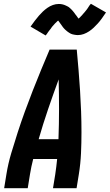

<svg xmlns="http://www.w3.org/2000/svg" viewBox="-20 -998 582 1018"><path d="M2 0 14 -74Q23 -130 39.5 -185.5Q56 -241 74 -296.5Q92 -352 112 -407Q132 -462 153.5 -517Q175 -572 197.5 -626.5Q220 -681 243 -735H387Q392 -681 396.5 -626.5Q401 -572 404.5 -517Q408 -462 410 -407Q412 -352 412 -296.5Q412 -241 409.5 -185.5Q407 -130 398 -74L386 0H261L273 -74Q276 -94 278.5 -114.5Q281 -135 283 -155H156Q151 -135 146.5 -114.5Q142 -94 139 -74L127 0ZM290 -260Q293 -340 293 -419Q293 -498 291 -577Q262 -498 235 -419Q208 -340 185 -260ZM222 -810 142 -857Q154 -874 165 -888.5Q176 -903 186.5 -915Q197 -927 207.5 -937Q218 -947 231.5 -956.5Q245 -966 260.5 -971.5Q276 -977 292 -977Q297 -977 301.5 -976.5Q306 -976 310.5 -975Q315 -974 319.5 -972.5Q324 -971 328 -969Q332 -967 336.5 -965Q341 -963 344.5 -960.5Q348 -958 351 -955Q354 -952 358 -948.5Q362 -945 364.5 -941.5Q367 -938 370 -935Q373 -932 375 -928.5Q377 -925 379.5 -922Q382 -919 385.5 -914.5Q389 -910 391.5 -906Q394 -902 396.5 -899Q399 -896 399 -894H390Q389 -894 389 -895L393 -897Q396 -899 399 -901.5Q402 -904 404.5 -906.5Q407 -909 408.5 -911Q410 -913 412 -914.5Q414 -916 415.5 -918Q417 -920 419 -922.5Q421 -925 423 -927Q425 -929 427.5 -932Q430 -935 432 -937.5Q434 -940 436.5 -943Q439 -946 441.5 -949.5Q444 -953 446 -956Q448 -959 450.5 -963Q453 -967 455.5 -970.5Q458 -974 462 -978L542 -932Q530 -914 519.5 -899.5Q509 -885 498.5 -873.5Q488 -862 477 -851.5Q466 -841 452.5 -832Q439 -823 424 -817.5Q409 -812 393 -812Q388 -812 383.5 -812.5Q379 -813 374 -814Q369 -815 364.5 -816Q360 -817 356 -819Q352 -821 348 -823.5Q344 -826 340.5 -828.5Q337 -831 334 -833.5Q331 -836 327 -839.5Q323 -843 320 -846.5Q317 -850 314 -853.5Q311 -857 309 -860.5Q307 -864 304.5 -867Q302 -870 299 -874.5Q296 -879 293 -883Q290 -887 287.5 -890Q285 -893 285 -895Q286 -895 288.5 -894.5Q291 -894 293 -894H295Q295 -893 291.5 -891Q288 -889 285 -886.5Q282 -884 280 -881.5Q278 -879 276 -877.5Q274 -876 272 -874Q270 -872 268.5 -870Q267 -868 265 -866Q263 -864 261 -861.5Q259 -859 256.5 -856.5Q254 -854 252.5 -851Q251 -848 248.5 -845Q246 -842 243.5 -839Q241 -836 238.5 -832.5Q236 -829 233.5 -825.5Q231 -822 228.5 -818Q226 -814 222 -810Z"/></svg>

Font: Iosevka Term Curly XBd Obl
Style: Regular
Weight: 800
Italic angle: -9°
Designer: Belleve Invis
Foundry: Belleve Invis
Version: Version 32.3.0